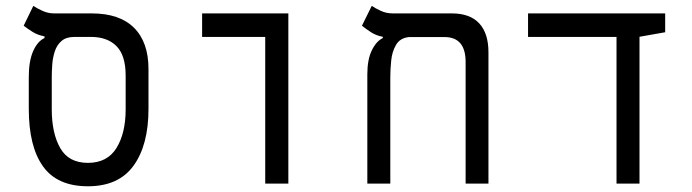

<svg xmlns="http://www.w3.org/2000/svg" viewBox="-20 -632 2384 661"><path d="M282.7 9.3Q177.2 9.3 128.2 -59.1Q79.1 -127.4 79.1 -257.3V-367.2Q79.1 -421.9 94.2 -456.1Q109.4 -490.2 133.3 -501V-506.8Q109.9 -511.2 92.5 -522Q75.2 -532.7 61.5 -543.5L94.7 -611.8Q106 -604 125.5 -595Q145 -585.9 166 -585.9H295.4Q391.6 -585.9 441.4 -536.4Q491.2 -486.8 491.2 -394.5V-257.3Q491.2 -132.8 439.9 -61.8Q388.7 9.3 282.7 9.3ZM282.7 -71.3Q349.1 -71.3 380.9 -122.3Q412.6 -173.3 412.6 -255.9V-371.6Q412.6 -441.4 381.1 -473.1Q349.6 -504.9 293 -504.9H236.3Q208 -504.9 191.9 -491Q175.8 -477.1 168.7 -455.3Q161.6 -433.6 159.9 -409.9Q158.2 -386.2 158.2 -366.2V-255.9Q158.2 -173.3 187.3 -122.3Q216.3 -71.3 282.7 -71.3Z M893.1 0V-504.9H675.8V-585.9H972.7V0Z M1661.6 -452.1V0H1583V-418.5Q1583 -504.4 1510.3 -504.4H1387.7Q1356.9 -501 1343.3 -477.3Q1329.6 -453.6 1326.7 -422.9Q1323.7 -392.1 1323.7 -366.7V0H1244.6V-376Q1244.6 -426.8 1260 -458.5Q1275.4 -490.2 1297.9 -501V-505.4Q1275.4 -509.3 1257.3 -521Q1239.3 -532.7 1226.1 -543.5L1259.8 -611.8Q1271 -604 1290.3 -595Q1309.6 -585.9 1331.5 -585.9H1535.2Q1597.7 -585.9 1629.6 -551.8Q1661.6 -517.6 1661.6 -452.1Z M2102.5 0V-504.9H1797.9V-585.9H2270V-521L2181.6 -505.4V0Z"/></svg>

Font: Cascadia Mono SemiLight
Style: Regular
Weight: 350
Monospace: yes
Designer: Aaron Bell
Foundry: Saja Typeworks
Version: Version 2404.023; ttfautohint (v1.8.4)